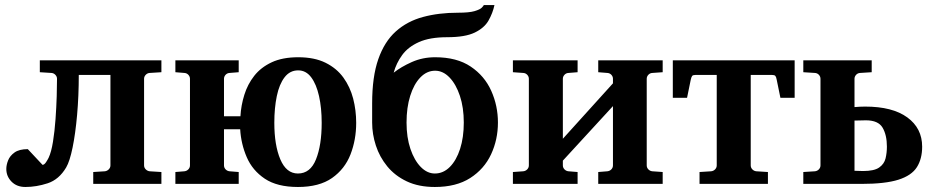

<svg xmlns="http://www.w3.org/2000/svg" viewBox="-20 -726 3691 758"><path d="M617.2 0H348.1V-46.9L394 -49.8Q402.8 -50.8 409.4 -57.4Q416 -64 416 -73.2V-430.2H291Q291 -347.2 284.4 -272.7Q277.8 -198.2 266.6 -143.6Q255.4 -88.9 241.2 -64.9Q212.9 -17.1 168.2 -2.4Q123.5 12.2 80.1 12.2Q46.4 12.2 25.6 -8.8Q4.9 -29.8 4.9 -59.1Q4.9 -74.7 12 -92.8Q19 -110.8 37.4 -124Q55.7 -137.2 89.8 -137.2L147.9 -75.2Q154.8 -75.2 161.9 -85.9Q168.9 -96.7 171.9 -103Q182.6 -125.5 189.2 -166.7Q195.8 -208 199.2 -255.6Q202.6 -303.2 203.9 -346.2Q205.1 -389.2 205.1 -415Q205.1 -423.8 198.5 -430.7Q191.9 -437.5 183.1 -438L137.2 -440.9V-487.8H617.2V-440.9L570.8 -438Q562 -437.5 555.4 -430.7Q548.8 -423.8 548.8 -415V-73.2Q548.8 -64 555.4 -57.4Q562 -50.8 570.8 -49.8L617.2 -46.9Z M1386.2 -241.2Q1386.2 -174.3 1363.8 -116.5Q1341.3 -58.6 1290.8 -23.2Q1240.2 12.2 1156.2 12.2Q1074.2 12.2 1025.4 -20.5Q976.6 -53.2 954.1 -105.5Q931.6 -157.7 928.2 -215.8H864.3V-73.2Q864.3 -64 870.6 -57.4Q877 -50.8 886.2 -49.8L922.4 -46.9V0H672.4V-46.9L708 -49.8Q717.3 -50.8 723.6 -57.4Q730 -64 730 -73.2V-415Q730 -423.8 723.6 -430.7Q717.3 -437.5 708 -438L672.4 -440.9V-487.8H922.4V-440.9L886.2 -438Q877 -437.5 870.6 -430.7Q864.3 -423.8 864.3 -415V-267.1H929.2Q931.6 -310.1 944.6 -351.6Q957.5 -393.1 983.6 -426.5Q1009.8 -460 1052.5 -480Q1095.2 -500 1157.2 -500Q1221.2 -500 1265.1 -478.3Q1309.1 -456.5 1335.7 -419.7Q1362.3 -382.8 1374.3 -336.7Q1386.2 -290.5 1386.2 -241.2ZM1250 -241.2Q1250 -299.8 1239.5 -346.7Q1229 -393.6 1208.5 -420.9Q1188 -448.2 1157.2 -448.2Q1124.5 -448.2 1103.5 -420.9Q1082.5 -393.6 1072.8 -346.7Q1063 -299.8 1063 -241.2Q1063 -152.8 1086.7 -96.9Q1110.4 -41 1156.2 -41Q1205.1 -41 1227.5 -96.9Q1250 -152.8 1250 -241.2Z M1945.8 -242.2Q1945.8 -174.8 1918.7 -116.7Q1891.6 -58.6 1836.4 -23.2Q1781.2 12.2 1696.8 12.2Q1632.8 12.2 1585.9 -10Q1539.1 -32.2 1508.8 -69.3Q1478.5 -106.4 1463.9 -151.4Q1449.2 -196.3 1449.2 -242.2V-317.9Q1449.2 -422.9 1473.4 -492.2Q1497.6 -561.5 1542.5 -601.8Q1587.4 -642.1 1649.7 -658.9Q1711.9 -675.8 1788.1 -675.8Q1832 -675.8 1853.5 -682.1Q1875 -688.5 1882.1 -695.8Q1889.2 -703.1 1890.1 -706.1H1932.1Q1925.3 -674.3 1908.7 -645Q1892.1 -615.7 1854.2 -597.4Q1816.4 -579.1 1745.1 -579.1Q1676.8 -579.1 1633.8 -559.8Q1590.8 -540.5 1567.6 -508.5Q1544.4 -476.6 1534.2 -439Q1563 -461.9 1605.7 -481Q1648.4 -500 1697.8 -500Q1783.7 -500 1838.4 -463.1Q1893.1 -426.3 1919.4 -367.4Q1945.8 -308.6 1945.8 -242.2ZM1811 -242.2Q1811 -301.3 1795.7 -347.4Q1780.3 -393.6 1754.6 -420.2Q1729 -446.8 1697.8 -446.8Q1665 -446.8 1639.4 -420.2Q1613.8 -393.6 1599.4 -347.4Q1585 -301.3 1585 -242.2Q1585 -183.6 1600.3 -138.2Q1615.7 -92.8 1641.1 -66.9Q1666.5 -41 1696.8 -41Q1730 -41 1755.9 -66.9Q1781.7 -92.8 1796.4 -138.2Q1811 -183.6 1811 -242.2Z M2596.2 0H2341.8V-46.9L2377.9 -49.8Q2387.2 -50.8 2393.6 -57.4Q2399.9 -64 2399.9 -73.2V-307.1L2202.1 -91.8V-73.2Q2202.1 -64 2208.5 -57.4Q2214.8 -50.8 2224.1 -49.8L2260.3 -46.9V0H2004.9V-46.9L2045.9 -49.8Q2055.2 -50.8 2061.5 -57.4Q2067.9 -64 2067.9 -73.2V-415Q2067.9 -423.8 2061.5 -430.7Q2055.2 -437.5 2045.9 -438L2004.9 -440.9V-487.8H2260.3V-440.9L2224.1 -438Q2214.8 -437.5 2208.5 -430.7Q2202.1 -423.8 2202.1 -415V-178.2L2399.9 -397V-415Q2399.9 -423.8 2393.6 -430.7Q2387.2 -437.5 2377.9 -438L2341.8 -440.9V-487.8H2596.2V-440.9L2555.2 -438Q2545.9 -437.5 2539.6 -430.7Q2533.2 -423.8 2533.2 -415V-73.2Q2533.2 -64 2539.6 -57.4Q2545.9 -50.8 2555.2 -49.8L2596.2 -46.9Z M3117.2 -487.8V-339.8H3061L3046.4 -411.1Q3044.4 -422.4 3041 -426.3Q3037.6 -430.2 3027.3 -430.2H2726.1Q2715.8 -430.2 2712.6 -426.3Q2709.5 -422.4 2707 -411.1L2692.4 -339.8H2636.2V-487.8ZM2943.8 -438V-73.2Q2943.8 -64 2950.2 -57.4Q2956.5 -50.8 2965.8 -49.8L3011.7 -46.9V0H2741.7V-46.9L2787.6 -49.8Q2796.9 -50.8 2803.2 -57.4Q2809.6 -64 2809.6 -73.2V-438Z M3151.4 0V-46.9L3197.3 -49.8Q3206.5 -50.8 3212.9 -57.4Q3219.2 -64 3219.2 -73.2V-415Q3219.2 -423.8 3212.9 -430.7Q3206.5 -437.5 3197.3 -438L3151.4 -440.9V-487.8H3421.4V-440.9L3375.5 -438Q3366.2 -437.5 3359.9 -430.7Q3353.5 -423.8 3353.5 -415V-303.2Q3362.3 -304.2 3374.8 -304.7Q3387.2 -305.2 3395.5 -305.2Q3503.4 -305.2 3562 -262.5Q3620.6 -219.7 3620.6 -147Q3620.6 -99.1 3599.9 -66.2Q3579.1 -33.2 3527.1 -16.6Q3475.1 0 3381.3 0Q3360.8 0 3348.6 0Q3336.4 0 3324.5 0Q3312.5 0 3293.5 0Q3274.4 0 3241 0Q3207.5 0 3151.4 0ZM3387.2 -50.8Q3431.2 -50.8 3450.9 -64.7Q3470.7 -78.6 3476.1 -100.6Q3481.4 -122.6 3481.4 -147Q3481.4 -192.9 3464.4 -221.9Q3447.3 -251 3398.4 -251Q3393.6 -251 3377.2 -250.5Q3360.8 -250 3353.5 -250V-51.8Q3357.4 -51.8 3369.9 -51.3Q3382.3 -50.8 3387.2 -50.8Z"/></svg>

Font: Charis
Style: Bold
Weight: 700
Designer: Walt Agee, Miriam Martin, Annie Olsen, Victor Gaultney, Lorna Priest, Alan Ward, Bob Hallissy, Martin Hosken, Sharon Cor
Foundry: SIL Global
Version: Version 7.000